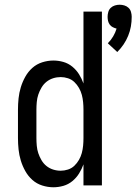

<svg xmlns="http://www.w3.org/2000/svg" viewBox="-20 -784 577 812"><path d="M476 -564 436 -601Q449 -614 458.5 -630Q468 -646 473 -663Q465 -665 457 -669Q449 -673 444 -680Q439 -687 437 -695.5Q435 -704 435 -713Q435 -723 438 -733.5Q441 -744 448.5 -751Q456 -758 466 -761Q476 -764 486 -764Q496 -764 506 -761Q516 -758 523.5 -751Q531 -744 534 -733.5Q537 -723 537 -713Q537 -692 533.5 -672Q530 -652 522 -632.5Q514 -613 502.5 -596Q491 -579 476 -564ZM206 8Q182 8 158.5 0.5Q135 -7 117 -23Q99 -39 87 -60.5Q75 -82 68 -105Q61 -128 58.5 -152Q56 -176 56 -200V-320Q56 -344 58.5 -368Q61 -392 68 -415Q75 -438 87 -459.5Q99 -481 117 -497Q135 -513 158.5 -520.5Q182 -528 206 -528Q227 -528 248 -522Q269 -516 286 -502Q303 -488 314.5 -469.5Q326 -451 333 -431V-735H411V0H333V-89Q326 -69 314.5 -50.5Q303 -32 286 -18Q269 -4 248 2Q227 8 206 8ZM237 -62Q252 -62 267.5 -67Q283 -72 294.5 -83Q306 -94 314 -108Q322 -122 326 -137Q330 -152 331.5 -168Q333 -184 333 -200V-320Q333 -336 331.5 -352Q330 -368 326 -383Q322 -398 314 -412Q306 -426 294.5 -437Q283 -448 267.5 -453Q252 -458 237 -458Q220 -458 204.5 -453Q189 -448 176.5 -438Q164 -428 155.5 -413.5Q147 -399 142 -384Q137 -369 135.5 -352.5Q134 -336 134 -320V-200Q134 -184 135.5 -167.5Q137 -151 142 -136Q147 -121 155.5 -106.5Q164 -92 176.5 -82Q189 -72 204.5 -67Q220 -62 237 -62Z"/></svg>

Font: Iosevka Curly
Style: Regular
Weight: 400
Monospace: yes
Designer: Belleve Invis
Foundry: Belleve Invis
Version: Version 22.1.2; ttfautohint (v1.8.4)